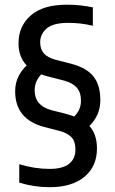

<svg xmlns="http://www.w3.org/2000/svg" viewBox="-20 -768 480 798"><path d="M186.5 10Q121.5 10 60 -9V-85.5Q124.5 -66 185.5 -66Q240.5 -66 267 -87Q293.5 -108 293.5 -146.5Q293.5 -180.5 277.2 -197.5Q261 -214.5 229 -223.5L163 -240.5Q43 -272.5 43 -388.5Q43 -421.5 56 -448.8Q69 -476 91 -496Q57 -531 57 -588.5Q57 -659 107.8 -703.8Q158.5 -748.5 258 -748.5Q288 -748.5 314.8 -745.5Q341.5 -742.5 366 -737.5V-661Q338.5 -667.5 314 -670.2Q289.5 -673 263.5 -673Q200 -673 173.5 -649.2Q147 -625.5 147 -593Q147 -563.5 162.2 -546.2Q177.5 -529 209.5 -520L276 -503Q340.5 -486 368.8 -449.8Q397 -413.5 397 -353Q397 -318.5 384.8 -291.5Q372.5 -264.5 351.5 -244.5Q383 -210 383 -151Q383 -76.5 331 -33.2Q279 10 186.5 10ZM259 -293.5Q275 -289 288.5 -284Q316.5 -311 316.5 -349Q316.5 -384.5 299 -404Q281.5 -423.5 246.5 -433L180 -450Q164.5 -454 151.5 -459Q124 -430 124 -392.5Q124 -329.5 192.5 -310.5Z"/></svg>

Font: Encode Sans Cnd Md
Style: Regular
Weight: 500
Width: 3
Designer: Multiple Designers
Foundry: Impallari Type
Version: Version 3.002; ttfautohint (v1.8.3) -l 8 -r 50 -G 200 -x 14 